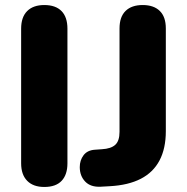

<svg xmlns="http://www.w3.org/2000/svg" viewBox="-20 -734 742 763"><path d="M156 9Q112 9 88 -15.5Q64 -40 64 -85V-620Q64 -666 88 -690Q112 -714 156 -714Q201 -714 224.5 -690Q248 -666 248 -620V-85Q248 -40 225 -15.5Q202 9 156 9ZM380 8Q340 10 318.5 -12.5Q297 -35 297 -70Q297 -97 312 -117Q327 -137 357 -139L385 -141Q421 -143 438 -158.5Q455 -174 455 -210V-621Q455 -667 479 -690.5Q503 -714 547 -714Q591 -714 615 -690.5Q639 -667 639 -621V-213Q639 -144 614 -96.5Q589 -49 539.5 -23.5Q490 2 416 6Z"/></svg>

Font: Nunito ExtraLight Black
Style: Regular
Weight: 900
Version: Version 3.602